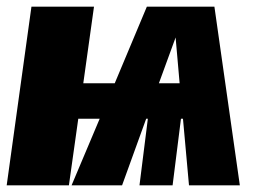

<svg xmlns="http://www.w3.org/2000/svg" viewBox="-32 -554 760 574"><path d="M533 0 515 -199H509L484 0H385L410 -199H405L333 0H182L266 -199H202L174 0H-12L62 -534H249L217 -305H311L407 -534H609L685 0ZM443 -305H505L493 -442Z"/></svg>

Font: Fira Sans Extra Condensed Black
Style: Italic
Weight: 900
Width: 3
Italic angle: -8°
Designer: Carrois Corporate & Edenspiekermann AG
Foundry: Carrois Corporate GbR & Edenspiekermann AG
Version: Version 4.203